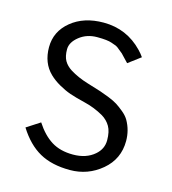

<svg xmlns="http://www.w3.org/2000/svg" viewBox="-85 -592 600 668"><g transform="rotate(15 214.5 -258.0)"><path d="M39.1 -97.7 87.4 -128.9Q113.3 -88.9 145 -69.1Q176.8 -49.3 222.7 -49.3Q270.5 -49.3 300.3 -75.2Q325.2 -96.7 325.2 -127.9Q325.2 -159.2 314.5 -177.7Q303.7 -196.3 284.2 -208Q251.5 -226.6 216.1 -235.1Q180.7 -243.7 160.4 -250.7Q140.1 -257.8 118.7 -270Q97.2 -282.2 81.5 -297.4Q45.9 -332 45.9 -388.9Q45.9 -445.8 91.6 -483.2Q137.2 -520.5 208 -520.5Q291.5 -520.5 349.1 -460.4Q359.9 -449.2 367.2 -438.5L322.8 -405.3Q319.3 -408.7 309.1 -419.7Q298.8 -430.7 295.9 -433.6L283.2 -443.8Q274.4 -451.7 268.6 -454.1L252 -460Q236.3 -465.8 199.2 -465.8Q162.1 -465.8 135.3 -444.6Q108.4 -423.3 108.4 -397.9Q108.4 -372.6 117.2 -357.2Q126 -341.8 143.6 -330.6Q171.9 -313 209 -301.8Q246.1 -290.5 258.1 -286.6Q270 -282.7 290.3 -274.7Q310.5 -266.6 322 -259.3Q333.5 -252 348.1 -240Q362.8 -228 370.6 -214.8Q389.6 -181.6 389.6 -142.6Q389.6 -77.6 340.3 -36.1Q291 5.4 226.1 5.4Q161.1 5.4 116.9 -19.3Q72.8 -43.9 39.1 -97.7Z"/></g></svg>

Font: News Cycle
Style: Regular
Weight: 500
Version: Version 0.5.2